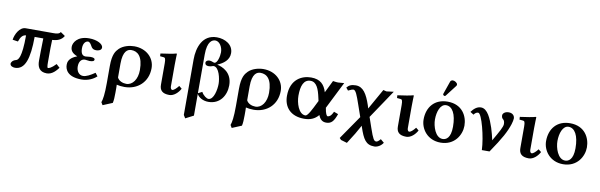

<svg xmlns="http://www.w3.org/2000/svg" viewBox="-56 -1272 6545 2095"><g transform="rotate(10 3216.0 -225.0)"><path d="M449 -433H142C75 -433 31 -346 23 -285L83 -276C102 -332 125 -355 159 -357C159 -106 120 -79 98 -73C59 -64 46 -35 46 -26C46 4 81 12 100 12C212 12 253 -117 254 -357H350C347 -244 346 -167 346 -109C346 -46 367 12 453 12C514 12 556 -41 580 -72L542 -107C492 -54 465 -48 456 -48C448 -48 445 -69 445 -109C445 -242 445 -322 448 -358C506 -361 550 -378 577 -424L526 -459C515 -435 477 -433 449 -433Z M773 -121C773 -175 798 -208 839 -208C841 -208 852 -207 863 -205C873 -204 884 -202 890 -202C929 -202 941 -212 941 -227C941 -241 923 -248 891 -248C885 -248 861 -246 848 -244C843 -244 840 -243 840 -243C809 -243 784 -259 784 -325C784 -386 815 -408 838 -408C857 -408 871 -384 882 -364C892 -346 904 -330 942 -330C962 -330 999 -338 999 -370C999 -408 933 -445 844 -445C710 -445 671 -363 671 -322C671 -276 696 -250 749 -229C653 -194 651 -141 651 -118C651 -66 683 12 837 12C910 12 969 -19 1004 -52L977 -87C927 -53 883 -29 847 -29C802 -29 773 -70 773 -121Z M1219 204C1226 177 1228 134 1228 87V36C1228 24 1227 12 1227 1C1249 7 1281 11 1313 11C1458 11 1570 -88 1570 -242C1570 -357 1476 -445 1344 -445C1291 -445 1222 -428 1179 -386C1150 -356 1117 -319 1117 -186V3C1117 128 1107 187 1095 218L1113 248ZM1448 -200C1448 -97 1396 -26 1327 -26C1290 -26 1244 -42 1227 -79V-232C1227 -374 1279 -399 1319 -399C1387 -399 1448 -354 1448 -200Z M1702 -321V-83C1702 -22 1732 12 1811 12C1860 12 1908 -32 1932 -79L1901 -104C1876 -72 1850 -48 1832 -48C1823 -48 1812 -61 1812 -83V-321C1812 -371 1815 -444 1815 -444C1815 -446 1810 -447 1808 -447C1777 -437 1707 -427 1637 -417L1639 -387L1680 -383C1694 -382 1702 -371 1702 -321Z M2005 199 2026 233 2115 187V-54C2134 -16 2184 12 2243 12C2371 12 2437 -92 2437 -205C2437 -349 2327 -392 2269 -405C2335 -433 2396 -477 2396 -554C2396 -649 2305 -698 2214 -698C2056 -698 2005 -550 2005 -416ZM2115 -489C2115 -639 2171 -661 2204 -661C2249 -661 2286 -604 2286 -544C2286 -503 2268 -420 2234 -420C2220 -420 2203 -434 2179 -434C2158 -434 2138 -424 2138 -404C2138 -383 2152 -372 2179 -372C2208 -372 2223 -383 2232 -383C2295 -383 2320 -256 2320 -201C2320 -138 2298 -20 2238 -20C2220 -20 2181 -44 2160 -84L2115 -61Z M2650 204C2657 177 2659 134 2659 87V36C2659 24 2658 12 2658 1C2680 7 2712 11 2744 11C2889 11 3001 -88 3001 -242C3001 -357 2907 -445 2775 -445C2722 -445 2653 -428 2610 -386C2581 -356 2548 -319 2548 -186V3C2548 128 2538 187 2526 218L2544 248ZM2879 -200C2879 -97 2827 -26 2758 -26C2721 -26 2675 -42 2658 -79V-232C2658 -374 2710 -399 2750 -399C2818 -399 2879 -354 2879 -200Z M3303 -445C3203 -445 3077 -388 3077 -202C3077 -78 3153 12 3304 12C3369 12 3420 -7 3462 -57C3479 -10 3507 12 3548 12C3606 12 3632 -20 3661 -102L3613 -120C3590 -68 3568 -59 3553 -59C3541 -59 3527 -87 3518 -146L3516 -144L3668 -447C3639 -444 3615 -442 3601 -442C3589 -442 3576 -443 3544 -448L3477 -312C3453 -392 3407 -445 3303 -445ZM3426 -206 3413 -180C3377 -106 3337 -26 3312 -26C3236 -26 3200 -146 3200 -226C3200 -336 3228 -408 3303 -408C3370 -408 3398 -335 3418 -241Z M3858 -247C3874 -202 3889 -157 3905 -112L3734 136L3724 151L3742 170L3810 190L3883 74L3937 -22L3941 -9C3985 121 4017 177 4111 177C4144 177 4184 156 4207 119L4168 86C4147 112 4132 120 4122 120C4098 120 4085 101 4045 -15C4032 -53 4018 -93 4005 -131L4002 -128L4138 -330L4217 -448C4199 -446 4159 -441 4137 -438L4102 -447C4061 -374 4016 -295 3974 -220C3966 -247 3971 -229 3963 -256C3923 -373 3880 -445 3798 -445C3749 -445 3721 -431 3699 -403L3723 -374C3754 -390 3772 -395 3779 -395C3806 -395 3825 -342 3858 -247Z M4327 -321V-83C4327 -22 4357 12 4436 12C4485 12 4533 -32 4557 -79L4526 -104C4501 -72 4475 -48 4457 -48C4448 -48 4437 -61 4437 -83V-321C4437 -371 4440 -444 4440 -444C4440 -446 4435 -447 4433 -447C4402 -437 4332 -427 4262 -417L4264 -387L4305 -383C4319 -382 4327 -371 4327 -321Z M4590 -207C4590 -104 4668 10 4815 10C4970 10 5041 -115 5041 -216C5041 -321 4979 -444 4816 -444C4671 -444 4590 -344 4590 -207ZM4806 -403C4874 -403 4920 -327 4920 -184C4920 -57 4867 -33 4831 -33C4749 -33 4712 -155 4712 -229C4712 -314 4742 -403 4806 -403ZM4832 -682C4821 -682 4808 -676 4804 -665L4754 -522C4753 -519 4753 -514 4753 -513C4753 -506 4765 -499 4773 -499C4777 -499 4781 -503 4784 -507L4878 -629C4882 -634 4883 -639 4883 -644C4883 -664 4852 -682 4832 -682Z M5492 -445C5447 -445 5426 -418 5426 -401C5426 -385 5430 -370 5443 -360C5452 -353 5462 -341 5462 -309C5462 -278 5429 -220 5367 -113C5359 -154 5345 -203 5332 -246C5300 -340 5259 -445 5185 -445C5139 -445 5105 -412 5079 -377L5117 -353C5130 -371 5144 -383 5165 -383C5204 -383 5269 -130 5274 12H5359C5474 -156 5517 -238 5545 -324C5552 -349 5558 -372 5558 -388C5558 -418 5536 -445 5492 -445Z M5684 -321V-83C5684 -22 5714 12 5793 12C5842 12 5890 -32 5914 -79L5883 -104C5858 -72 5832 -48 5814 -48C5805 -48 5794 -61 5794 -83V-321C5794 -371 5797 -444 5797 -444C5797 -446 5792 -447 5790 -447C5759 -437 5689 -427 5619 -417L5621 -387L5662 -383C5676 -382 5684 -371 5684 -321Z M5947 -207C5947 -104 6025 10 6172 10C6327 10 6398 -115 6398 -216C6398 -321 6336 -444 6173 -444C6028 -444 5947 -344 5947 -207ZM6163 -403C6231 -403 6277 -327 6277 -184C6277 -57 6224 -33 6188 -33C6106 -33 6069 -155 6069 -229C6069 -314 6099 -403 6163 -403Z"/></g></svg>

Font: Libertinus Serif Semibold
Style: Regular
Weight: 600
Designer: Philipp H. Poll, Khaled Hosny
Foundry: Caleb Maclennan
Version: Version 7.050;RELEASE